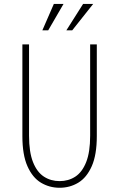

<svg xmlns="http://www.w3.org/2000/svg" viewBox="-20 -920 590 952"><path d="M275.5 11Q225 11 183 -14.2Q141 -39.5 116 -96Q91 -152.5 91 -245V-700H124V-247Q124 -165.5 143.8 -116Q163.5 -66.5 197.8 -44.2Q232 -22 275.5 -22Q319.5 -22 353.5 -44.2Q387.5 -66.5 407.2 -116Q427 -165.5 427 -247V-700H460V-245Q460 -152.5 435 -96Q410 -39.5 368.2 -14.2Q326.5 11 275.5 11ZM309 -769.5 392 -900.5H442L338 -769.5ZM190 -769.5 247 -900.5H295L219 -769.5Z"/></svg>

Font: Trispace SemiCondensed Thin
Style: Regular
Weight: 100
Width: 4
Designer: Tyler Finck
Foundry: Etcetera Type Company
Version: Version 1.210; ttfautohint (v1.8.3)